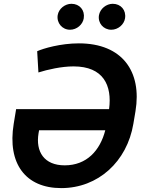

<svg xmlns="http://www.w3.org/2000/svg" viewBox="-20 -961 744 991"><path d="M387.1 -737.2C292.3 -737.2 203.5 -710.9 171.9 -696.7L178.3 -587C225.5 -601.9 297.2 -618.3 359.7 -618.3C513.8 -618.3 559.3 -519.9 543 -397.7H63.2L50.8 -322.4C17 -116.1 112.2 9.9 296.2 9.9C486.5 9.9 635.7 -127.1 668.3 -321.7L679.3 -387.1C713.1 -590.6 612.2 -737.2 387.1 -737.2ZM179 -273.4 181.8 -288.7H523.4C496.4 -183.6 427.2 -107.6 313.9 -107.6C208.1 -107.6 163 -177.6 179 -273.4ZM277.7 -882.5C271.7 -842.3 301.1 -807.5 341.3 -807.5C376.8 -807.5 407.3 -834.5 412.3 -866.5C419 -908.4 391 -941.4 348.7 -941.4C315.7 -941.4 283 -916.2 277.7 -882.5ZM490.8 -882.5C484 -841.6 514.2 -807.5 554.3 -807.5C589.8 -807.5 620.4 -834.5 625.4 -866.5C632.1 -908.4 604 -941.4 561.8 -941.4C528.8 -941.4 496.8 -916.2 490.8 -882.5Z"/></svg>

Font: Margiela Sans Semi Bold
Style: Italic
Weight: 600
Italic angle: -9.39999°
Designer: Stefan Endress, Andreas Faust
Version: Version 1.100;FEAKit 1.0